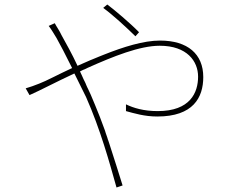

<svg xmlns="http://www.w3.org/2000/svg" viewBox="-20 -798 1040 852"><path d="M597 -655C557 -696 487 -755 456 -778L438 -763C484 -729 539 -678 581 -637L597 -655ZM524 25C507 -29 487 -94 464 -164L461 -173C460 -175 460 -177 459 -178L456 -188C454 -194 451 -201 449 -208L446 -218C439 -237 431 -257 424 -277L420 -287C408 -317 396 -347 383 -377C379 -385 375 -394 371 -403L367 -411L363 -420C361 -426 358 -432 355 -438L351 -446C346 -458 340 -470 335 -481C336 -482 338 -482 339 -483L349 -488C353 -489 356 -491 359 -492L369 -497C483 -548 600 -595 689 -595C810 -595 859 -526 859 -458C859 -387 824 -305 680 -305C617 -305 572 -319 539 -335V-305C576 -295 621 -281 678 -281C837 -281 882 -365 882 -456C882 -558 813 -618 690 -618C617 -618 528 -590 440 -555L430 -551L420 -547C410 -543 401 -539 391 -535L381 -531C362 -523 343 -514 324 -506C300 -558 273 -606 253 -642C245 -660 230 -681 223 -695L196 -683C208 -668 221 -645 231 -629C245 -604 271 -555 300 -496C237 -467 186 -439 154 -427C135 -419 111 -411 94 -406L111 -376C159 -397 228 -434 310 -472L314 -464C329 -434 346 -400 362 -367C425 -225 466 -77 497 34L524 25Z"/></svg>

Font: Glow Sans SC Normal Thin
Style: Regular
Weight: 100
Designer: Ryoko NISHIZUKA (kana, bopomofo & ideographs); Paul D. Hunt (Latin, Greek & Cyrillic); Sandoll Communications, Soo-young
Version: Version 0.93